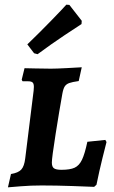

<svg xmlns="http://www.w3.org/2000/svg" viewBox="-20 -794 486 822"><path d="M14 8 27 -49Q58 -54 71 -68Q84 -82 88 -116L124 -406Q125 -412 125 -422Q125 -436 119.5 -441Q114 -446 100 -446H77Q76 -447 75 -448.5Q74 -450 73 -453L85 -502Q112 -502 130 -501L198 -500Q221 -500 267.5 -502.5Q314 -505 330 -506L317 -447Q289 -443 276.5 -438.5Q264 -434 257.5 -424.5Q251 -415 247 -393Q234 -321 218 -219.5Q202 -118 202 -98Q202 -80 211 -73.5Q220 -67 243 -67Q280 -67 299.5 -76Q319 -85 331 -110Q343 -135 354 -187L431 -195Q432 -192 436 -186Q432 -171 418.5 -116.5Q405 -62 393 -3L383 6Q362 5 291 2.5Q220 0 158 0Q112 0 69 3.5Q26 7 14 8ZM141 -562 126 -566 97 -604Q148 -653 199 -705.5Q250 -758 264 -774L277 -773L330 -705L329 -691Q313 -681 256 -643Q199 -605 141 -562Z"/></svg>

Font: Alegreya SC
Style: Bold Italic
Weight: 700
Italic angle: -7°
Designer: Juan Pablo del Peral
Foundry: Huerta Tipografica
Version: Version 2.007; ttfautohint (v1.6)